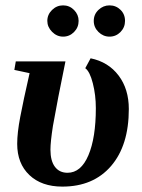

<svg xmlns="http://www.w3.org/2000/svg" viewBox="-20 -689 530 719"><path d="M213.4 9.8Q135.7 9.8 90.1 -33.4Q44.4 -76.7 44.4 -150.4Q44.4 -191.4 55.7 -250.7Q66.9 -310.1 90.8 -415L33.7 -427.2L39.1 -459H225.1Q195.8 -316.9 178.2 -217.3Q168.9 -157.7 168.9 -128.4Q168.9 -86.4 185.8 -64.2Q202.6 -42 232.9 -42Q283.2 -42 311 -107.4Q338.9 -172.9 338.9 -284.2Q338.9 -333 327.6 -377.2Q316.4 -421.4 299.3 -433.6L319.3 -470.7Q385.7 -457 424.1 -406.2Q462.4 -355.5 462.4 -280.8Q462.4 -144.5 396 -67.4Q329.6 9.8 213.4 9.8ZM390.1 -551.8Q366.7 -551.8 348.9 -569.1Q331.1 -586.4 331.1 -610.8Q331.1 -635.3 348.9 -652.1Q366.7 -668.9 390.1 -668.9Q414.1 -668.9 431.2 -652.3Q448.2 -635.7 448.2 -610.8Q448.2 -586.4 431.2 -569.1Q414.1 -551.8 390.1 -551.8ZM216.3 -551.8Q192.9 -551.8 175 -569.8Q157.2 -587.9 157.2 -610.8Q157.2 -634.3 174.8 -651.6Q192.4 -668.9 216.3 -668.9Q240.2 -668.9 257.3 -651.6Q274.4 -634.3 274.4 -610.8Q274.4 -586.4 257.3 -569.1Q240.2 -551.8 216.3 -551.8Z"/></svg>

Font: Tinos
Style: Bold Italic
Weight: 700
Italic angle: -16.333°
Designer: Steve Matteson
Foundry: Monotype Imaging Inc.
Version: Version 1.23